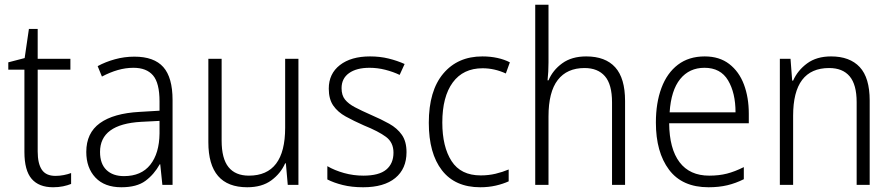

<svg xmlns="http://www.w3.org/2000/svg" viewBox="-20 -780 3766 810"><path d="M214 -38Q232 -38 249.5 -41.5Q267 -45 280 -50V-4Q265 2 246 6Q227 10 204 10Q144 10 113.5 -25.5Q83 -61 83 -139V-486H15V-517L84 -535L102 -658H139V-532H277V-486H139V-141Q139 -90 156.5 -64Q174 -38 214 -38Z M547 -541Q630 -541 669 -497Q708 -453 708 -358V0H665L656 -87H654Q630 -44 593.5 -17Q557 10 492 10Q421 10 382.5 -31Q344 -72 344 -139Q344 -219 401.5 -260.5Q459 -302 569 -308L653 -313V-352Q653 -430 625.5 -462Q598 -494 543 -494Q510 -494 477 -484.5Q444 -475 410 -457L392 -501Q425 -519 465 -530Q505 -541 547 -541ZM575 -266Q402 -256 402 -139Q402 -89 429 -63Q456 -37 503 -37Q576 -37 614 -85Q652 -133 653 -217V-270Z M1239 -532V0H1194L1186 -91H1183Q1164 -48 1124.5 -19Q1085 10 1023 10Q859 10 859 -180V-532H915V-187Q915 -111 944 -75Q973 -39 1030 -39Q1183 -39 1183 -241V-532Z M1695 -138Q1695 -68 1647.5 -29Q1600 10 1512 10Q1464 10 1426 0.5Q1388 -9 1361 -23V-79Q1392 -61 1431.5 -50Q1471 -39 1513 -39Q1579 -39 1609.5 -64.5Q1640 -90 1640 -136Q1640 -179 1608.5 -202.5Q1577 -226 1515 -251Q1472 -270 1438.5 -288.5Q1405 -307 1386 -334.5Q1367 -362 1367 -406Q1367 -469 1414 -505.5Q1461 -542 1541 -542Q1583 -542 1619.5 -533Q1656 -524 1687 -510L1666 -464Q1639 -477 1606 -485.5Q1573 -494 1539 -494Q1484 -494 1452.5 -471.5Q1421 -449 1421 -408Q1421 -378 1435.5 -360Q1450 -342 1477.5 -327.5Q1505 -313 1546 -295Q1588 -277 1622 -258Q1656 -239 1675.5 -211Q1695 -183 1695 -138Z M2006 10Q1900 10 1844.5 -61.5Q1789 -133 1789 -262Q1789 -397 1850 -469.5Q1911 -542 2015 -542Q2049 -542 2078.5 -535.5Q2108 -529 2131 -517L2114 -470Q2066 -492 2016 -492Q1934 -492 1890 -432Q1846 -372 1846 -263Q1846 -161 1885 -100.5Q1924 -40 2008 -40Q2041 -40 2070.5 -47Q2100 -54 2126 -65V-15Q2102 -4 2071.5 3Q2041 10 2006 10Z M2294 -517Q2294 -496 2293 -478Q2292 -460 2290 -441H2294Q2312 -484 2352 -513Q2392 -542 2453 -542Q2534 -542 2575.5 -496Q2617 -450 2617 -354V0H2562V-348Q2562 -424 2532 -458.5Q2502 -493 2446 -493Q2372 -493 2333 -442.5Q2294 -392 2294 -289V0H2238V-760H2294Z M2953 -542Q3015 -542 3056.5 -510Q3098 -478 3118.5 -423.5Q3139 -369 3139 -300V-260H2803Q2804 -152 2847 -95.5Q2890 -39 2972 -39Q3013 -39 3046.5 -47.5Q3080 -56 3118 -75V-24Q3084 -7 3048.5 1.5Q3013 10 2969 10Q2858 10 2802.5 -64Q2747 -138 2747 -263Q2747 -346 2770.5 -409Q2794 -472 2840 -507Q2886 -542 2953 -542ZM2952 -494Q2888 -494 2849.5 -446.5Q2811 -399 2805 -306H3083Q3083 -388 3051.5 -441Q3020 -494 2952 -494Z M3486 -542Q3565 -542 3607 -497Q3649 -452 3649 -356V0H3594V-349Q3594 -423 3564.5 -458Q3535 -493 3478 -493Q3326 -493 3326 -292V0H3270V-532H3315L3322 -440H3326Q3345 -483 3385 -512.5Q3425 -542 3486 -542Z"/></svg>

Font: Noto Sans Lao Looped SemiCondensed Light
Style: Regular
Weight: 300
Width: 4
Designer: Mark Frömberg, Ben Mitchell
Foundry: The Fontpad Ltd
Version: Version 1.002; ttfautohint (v1.8.4.7-5d5b)